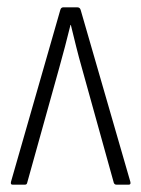

<svg xmlns="http://www.w3.org/2000/svg" viewBox="-20 -503 384 523"><path d="M14 0Q8 0 10 -8L144 -475Q146 -483 152 -483H191Q198 -483 200 -475L335 -8Q337 0 331 0H297Q292 0 290 -5L203 -318Q195 -346 187.5 -376Q180 -406 173 -435H172Q165 -406 157 -376Q149 -346 141 -317L54 -5Q53 0 48 0Z"/></svg>

Font: Sofia Sans Condensed Light
Style: Regular
Weight: 300
Designer: Botio Nikoltchev, Ani Petrova
Foundry: lettersoup
Version: Version 4.101